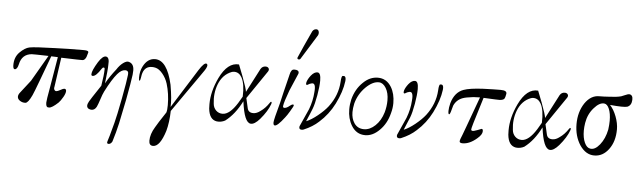

<svg xmlns="http://www.w3.org/2000/svg" viewBox="-56 -976 4824 1447"><g transform="rotate(5 2356.0 -252.5)"><path d="M587 -426 577 -392Q566 -367 549 -366Q541 -365 388 -370Q379 -304 356 -147Q352 -133 358.5 -123.5Q365 -114 374 -116Q382 -116 402 -127Q423 -139 431 -139Q446 -139 446 -123Q446 -105 430 -77Q412 -46 398 -32Q351 12 329 12Q321 12 318 11Q305 7 305 -24Q305 -41 323 -140L362 -372L312 -374Q304 -351 240 -180Q208 -94 197 -70Q169 -10 149 -8Q127 -6 107.5 -18.5Q88 -31 88 -49Q88 -65 102 -82Q122 -106 176 -177Q195 -208 291 -375Q177 -378 164 -377Q90 -370 74 -293Q65 -253 46 -253Q34 -253 33 -281Q32 -342 69 -380Q108 -419 142 -426Q184 -434 335 -438Q430 -442 554 -442Q573 -442 581 -438Q589 -434 587 -426Z M935 -289Q929 -239 902 -95Q874 46 865 85Q849 156 827 226Q816 246 799 246Q788 246 788 235Q788 232 790 226Q797 209 830 84Q844 32 870 -104Q895 -236 900 -285Q905 -318 876 -318Q848 -318 818 -283Q781 -240 732 -144Q721 -122 708 -81Q696 -44 687 -25Q673 1 649 1Q640 1 628 -4Q614 -12 614 -27Q614 -41 625 -60Q629 -69 707 -186Q721 -270 721 -313Q721 -324 713 -324Q705 -324 699 -314Q661 -254 636 -254Q625 -254 625 -266Q625 -293 666 -360Q699 -412 724 -408Q751 -404 746 -346Q746 -309 733 -206Q763 -260 809 -318Q830 -351 856 -370Q882 -389 899 -383Q937 -372 937 -322Q937 -313 935 -289Z M1484 -420Q1490 -417 1490 -408Q1490 -391 1462 -353L1435 -314Q1408 -276 1356.5 -202Q1305 -128 1245 -42Q1243 45 1225 110Q1187 232 1135 232Q1104 232 1104 195Q1104 145 1138 90Q1152 64 1213 -28Q1219 -46 1219 -84Q1219 -170 1196 -245Q1183 -286 1156 -318.5Q1129 -351 1101 -357Q1088 -360 1076 -360Q1024 -360 1007 -309Q1004 -303 999 -270Q996 -249 990 -249Q985 -249 985 -273Q985 -319 1003 -355Q1036 -421 1094 -421Q1185 -421 1226 -239Q1245 -130 1241 -72L1425 -365Q1466 -430 1484 -420Z M1995 -160Q1975 -104 1922 -42Q1882 4 1853 1Q1804 -3 1784 -163Q1732 -60 1660 -6Q1630 10 1597 6Q1540 -3 1532 -86Q1531 -97 1531 -119Q1531 -215 1581 -320Q1641 -444 1727 -436Q1758 -357 1761 -349Q1795 -258 1797 -235L1891 -416Q1904 -438 1928 -438Q1943 -438 1950 -429Q1959 -418 1950 -403L1804 -189L1821 -114Q1828 -80 1866 -80Q1892 -80 1920 -102Q1955 -126 1983 -168Q1989 -177 1992 -177Q2000 -177 1995 -160ZM1746 -146 1776 -197Q1780 -292 1754 -340Q1733 -378 1696 -378Q1687 -378 1678 -375Q1609 -349 1579 -271Q1553 -202 1563 -124Q1566 -94 1586 -74.5Q1606 -55 1635 -55Q1689 -55 1746 -146Z M2179 -406Q2150 -337 2122 -273Q2089 -185 2085 -153Q2084 -140 2096 -140Q2113 -140 2135 -159Q2150 -171 2159 -171Q2165 -171 2165 -164Q2165 -158 2141 -118Q2122 -86 2109 -70Q2053 4 2033 -2Q2024 -4 2024 -24Q2024 -43 2060 -173Q2073 -232 2110 -380Q2111 -383 2113.5 -394.5Q2116 -406 2118 -410.5Q2120 -415 2124 -422Q2128 -429 2133.5 -431.5Q2139 -434 2147 -434Q2180 -434 2180 -413Q2180 -408 2179 -406ZM2255 -733Q2266 -751 2285 -751Q2302 -751 2305 -729Q2306 -716 2301 -707L2184 -518Q2181 -513 2173 -513Q2161 -513 2161 -523Q2161 -526 2162 -527Q2198 -611 2255 -733Z M2536 -380Q2526 -300 2479 -206Q2436 -121 2367 -60Q2322 -18 2255 10Q2248 13 2241 13Q2221 13 2221 -4Q2221 -9 2222 -12Q2239 -48 2282 -146Q2307 -212 2311 -278Q2318 -349 2286 -342Q2270 -339 2254 -328Q2249 -325 2244 -330Q2242 -337 2245 -349Q2252 -372 2273 -399Q2298 -430 2323 -428Q2347 -426 2347 -368Q2347 -325 2335 -256Q2323 -188 2309 -152Q2296 -118 2268 -54Q2306 -69 2353 -107Q2400 -145 2428 -181Q2495 -269 2501 -372Q2503 -417 2513 -418Q2525 -420 2530 -415Q2539 -407 2536 -380Z M2900 -170Q2880 -90 2828 -39Q2777 12 2720 12Q2653 12 2616 -49Q2584 -102 2584 -172Q2584 -210 2593 -248Q2614 -328 2668 -379Q2718 -428 2779 -428Q2844 -428 2881 -368Q2911 -318 2911 -247Q2911 -209 2900 -170ZM2852 -172Q2865 -218 2865 -264Q2865 -320 2843 -356.5Q2821 -393 2790 -394Q2743 -396 2690 -344Q2637 -291 2618 -219Q2610 -182 2610 -153Q2610 -104 2633 -70Q2659 -32 2707 -32Q2752 -32 2792.5 -70.5Q2833 -109 2852 -172Z M3274 -380Q3264 -300 3217 -206Q3174 -121 3105 -60Q3060 -18 2993 10Q2986 13 2979 13Q2959 13 2959 -4Q2959 -9 2960 -12Q2977 -48 3020 -146Q3045 -212 3049 -278Q3056 -349 3024 -342Q3008 -339 2992 -328Q2987 -325 2982 -330Q2980 -337 2983 -349Q2990 -372 3011 -399Q3036 -430 3061 -428Q3085 -426 3085 -368Q3085 -325 3073 -256Q3061 -188 3047 -152Q3034 -118 3006 -54Q3044 -69 3091 -107Q3138 -145 3166 -181Q3233 -269 3239 -372Q3241 -417 3251 -418Q3263 -420 3268 -415Q3277 -407 3274 -380Z M3753 -390Q3748 -362 3743 -355Q3736 -343 3708 -341Q3702 -340 3585 -346L3525 -150Q3513 -108 3513 -102Q3513 -92 3522 -91Q3531 -89 3560 -100Q3588 -112 3591 -112Q3601 -112 3601 -95Q3601 -69 3565 -39Q3510 9 3457 9Q3434 9 3434 -4Q3434 -16 3451 -55Q3472 -109 3474 -117Q3490 -164 3558 -347Q3530 -347 3508 -345Q3450 -338 3429 -330Q3382 -313 3362 -268Q3358 -257 3348 -218Q3343 -201 3337 -200Q3330 -200 3330 -225Q3330 -249 3339 -285Q3363 -368 3428 -392Q3474 -409 3577 -414Q3659 -417 3708 -417Q3758 -417 3753 -390Z M4258 -160Q4238 -104 4185 -42Q4145 4 4116 1Q4067 -3 4047 -163Q3995 -60 3923 -6Q3893 10 3860 6Q3803 -3 3795 -86Q3794 -97 3794 -119Q3794 -215 3844 -320Q3904 -444 3990 -436Q4021 -357 4024 -349Q4058 -258 4060 -235L4154 -416Q4167 -438 4191 -438Q4206 -438 4213 -429Q4222 -418 4213 -403L4067 -189L4084 -114Q4091 -80 4129 -80Q4155 -80 4183 -102Q4218 -126 4246 -168Q4252 -177 4255 -177Q4263 -177 4258 -160ZM4009 -146 4039 -197Q4043 -292 4017 -340Q3996 -378 3959 -378Q3950 -378 3941 -375Q3872 -349 3842 -271Q3816 -202 3826 -124Q3829 -94 3849 -74.5Q3869 -55 3898 -55Q3952 -55 4009 -146Z M4703 -428Q4701 -386 4670 -374Q4645 -366 4539 -376Q4568 -345 4587.5 -294Q4607 -243 4607 -197Q4607 -105 4562 -45Q4518 14 4453 14Q4389 14 4344 -52Q4300 -119 4300 -211Q4300 -302 4344 -369Q4389 -435 4453 -434Q4485 -434 4528 -437Q4583 -439 4617 -448Q4618 -448 4649 -461Q4669 -470 4678 -469Q4705 -465 4703 -428ZM4542 -190Q4547 -228 4547 -257Q4547 -311 4532.5 -346Q4518 -381 4494 -383Q4458 -386 4418 -340Q4375 -292 4364 -224Q4359 -192 4359 -166Q4359 -112 4375.5 -75.5Q4392 -39 4418 -35Q4454 -28 4491 -74Q4528 -120 4542 -190Z"/></g></svg>

Font: GFS Gazis
Style: Regular
Weight: 400
Designer: George Matthiopoulos
Foundry: George Matthiopoulos
Version: Version 1.0